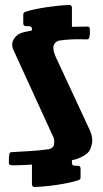

<svg xmlns="http://www.w3.org/2000/svg" viewBox="-20 -749 411 769"><path d="M73.2 -619.6C55.7 -615.2 43 -605.5 35.6 -592.8C27.8 -580.1 28.8 -571.3 28.8 -569.3C28.8 -563 30.3 -557.1 32.7 -551.3L194.8 -197.3C196.3 -191.9 197.3 -186.5 197.3 -181.2C197.3 -177.7 196.8 -173.3 195.8 -167.5C194.8 -161.6 189 -156.2 178.7 -151.9C127.9 -144 77.1 -143.1 26.4 -139.6C21 -139.2 18.1 -136.7 17.6 -132.8C15.6 -119.6 15.6 -110.8 15.6 -104.5V-94.7C15.6 -90.8 19.5 -87.9 24.9 -87.4C30.3 -86.9 35.6 -86.9 41.5 -86.9C53.7 -86.9 74.7 -87.9 107.9 -89.8V-10.3C107.9 -4.9 111.8 0 117.7 0C168 -1.5 249.5 -12.2 295.9 -27.8C300.3 -29.8 302.7 -33.2 302.7 -37.6V-75.2C302.7 -80.6 298.3 -85 293 -85L277.8 -85.4C272 -85.4 268.1 -89.8 268.1 -95.2V-107.4C279.3 -109.9 288.1 -111.8 295.4 -115.2C320.3 -125.5 335.9 -137.7 341.3 -151.4C346.7 -164.6 349.6 -176.3 349.6 -185.5C349.6 -197.8 346.7 -210.4 341.3 -224.1L202.6 -522.5C198.2 -532.7 193.8 -545.4 193.8 -555.7C193.8 -556.6 190.9 -578.6 215.8 -586.4C252.4 -591.8 281.2 -591.8 300.3 -591.8C309.6 -591.8 318.8 -591.8 328.1 -591.3C332.5 -591.3 336.9 -594.2 337.4 -598.1C340.8 -612.3 340.3 -619.1 340.3 -621.1C340.3 -626 339.8 -630.9 339.4 -635.7C339.4 -639.6 335.4 -642.6 330.1 -642.6C309.1 -642.6 289.1 -642.1 268.1 -641.6V-718.8C268.1 -724.6 263.7 -729.5 257.3 -729.5C207 -727.1 127 -716.8 80.1 -701.2C75.7 -699.2 73.2 -695.8 73.2 -691.4V-654.3C73.2 -648.9 77.1 -644.5 82.5 -644.5L98.1 -644C103.5 -644 107.9 -639.6 107.9 -634.3V-627Z"/></svg>

Font: QTS-Omar 
Style: Regular
Weight: 400
Designer: Mohammed Abd El khaliq
Foundry: QafType Studio
Version: Version 1.001